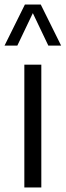

<svg xmlns="http://www.w3.org/2000/svg" viewBox="-44 -828 290 848"><path d="M63.5 0V-542.5H138.5V0ZM-24 -626.5 66 -808H136L226 -626.5H169.5L101 -770L32.5 -626.5Z"/></svg>

Font: Encode Sans Condensed Condensed
Style: Regular
Weight: 400
Width: 3
Designer: Multiple Designers
Foundry: Impallari Type
Version: Version 3.000; ttfautohint (v1.8.3) -l 8 -r 50 -G 200 -x 14 